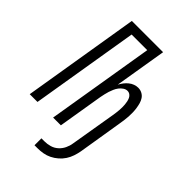

<svg xmlns="http://www.w3.org/2000/svg" viewBox="-269 -839 1138 1138"><g transform="rotate(45 300.0 -270.5)"><path d="M274 194H249V136H274Q297 136 320 129.5Q343 123 361 107Q379 91 389.5 69Q400 47 403 25L451 -261Q453 -273 454.5 -285Q456 -297 457 -309Q458 -321 458 -332.5Q458 -344 457 -356Q456 -368 453.5 -379Q451 -390 446.5 -400Q442 -410 432.5 -417Q423 -424 411 -424Q397 -424 384 -415Q371 -406 362 -394Q353 -382 347 -368Q341 -354 336.5 -340.5Q332 -327 329 -312.5Q326 -298 323 -284L276 0H211L323 -677H192L80 0H15L136 -735H398L344 -409Q352 -424 362 -437Q372 -450 385 -460.5Q398 -471 413 -476.5Q428 -482 443 -482Q461 -482 476 -474Q491 -466 500 -452.5Q509 -439 513.5 -423Q518 -407 520.5 -390Q523 -373 523.5 -356Q524 -339 523 -321.5Q522 -304 519.5 -286.5Q517 -269 514 -251L469 25Q465 47 457.5 69.5Q450 92 437 112Q424 132 405 148.5Q386 165 364.5 175.5Q343 186 320 190Q297 194 274 194Z"/></g></svg>

Font: Iosevka SS04 Light Extended
Style: Italic
Weight: 300
Width: 7
Italic angle: -9°
Monospace: yes
Designer: Belleve Invis
Foundry: Belleve Invis
Version: Version 19.0.0; ttfautohint (v1.8.4)